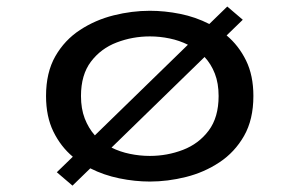

<svg xmlns="http://www.w3.org/2000/svg" viewBox="-20 -545 915 588"><path d="M154 -17.5 203 -65Q166 -96 143.5 -142Q121 -188 121 -251Q121 -323 149.5 -372.8Q178 -422.5 225 -453.2Q272 -484 328 -498Q384 -512 439 -512Q484.5 -512 531.8 -502.5Q579 -493 621 -471.5L676 -525L723.5 -484.5L674 -436.5Q711 -405.5 733.5 -359.8Q756 -314 756 -251Q756 -179 727.5 -129Q699 -79 652.2 -48Q605.5 -17 549.5 -3Q493.5 11 439 11Q393 11 345.5 1.2Q298 -8.5 256.5 -29.5L202 23.5ZM228 -251Q228 -212 239.5 -182.2Q251 -152.5 270.5 -130.5L555.5 -408Q529.5 -421 499.5 -427.2Q469.5 -433.5 439 -433.5Q386 -433.5 337.5 -415Q289 -396.5 258.5 -356.2Q228 -316 228 -251ZM439 -67.5Q492 -67.5 540.2 -86Q588.5 -104.5 619 -145Q649.5 -185.5 649.5 -251Q649.5 -290 638 -319.5Q626.5 -349 606.5 -370.5L321.5 -93Q347.5 -80 377.8 -73.8Q408 -67.5 439 -67.5Z"/></svg>

Font: Trispace SemiExpanded
Style: Regular
Weight: 400
Width: 6
Designer: Tyler Finck
Foundry: Etcetera Type Company
Version: Version 1.210; ttfautohint (v1.8.3)